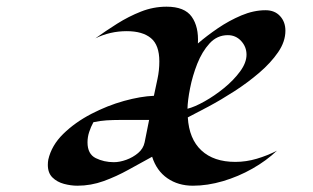

<svg xmlns="http://www.w3.org/2000/svg" viewBox="-20 -559 956 586"><path d="M553.2 -200.7Q557.1 -134.8 594.7 -99.9Q632.3 -64.9 698.2 -64.9Q731.4 -64.9 763.7 -74.5Q795.9 -84 825.2 -99.1Q793 -68.4 750.2 -44.2Q707.5 -20 660.4 -6.1Q613.3 7.8 568.8 7.8Q523.9 7.8 491 -14.9Q458 -37.6 444.3 -80.6Q409.2 -61.5 372.3 -41Q335.4 -20.5 296.4 -6.3Q257.3 7.8 216.3 7.8Q196.3 7.8 175.3 2.2Q154.3 -3.4 140.1 -17.3Q126 -31.2 126 -55.7Q126 -64 127.4 -71.8Q137.2 -115.2 173.1 -150.4Q209 -185.5 258.3 -211.2Q307.6 -236.8 358.6 -251Q409.7 -265.1 449.7 -266.6Q455.1 -292.5 460.7 -318.4Q466.3 -344.2 466.3 -371.6Q466.3 -421.4 440.7 -442.6Q415 -463.9 366.7 -463.9Q315.9 -463.9 271 -441.9Q302.2 -464.4 337.4 -486.6Q372.6 -508.8 410.4 -523.7Q448.2 -538.6 488.3 -538.6Q543.5 -538.6 565.2 -507.8Q586.9 -477.1 584 -426.3Q610.4 -449.2 644.8 -472.7Q679.2 -496.1 716.8 -512Q754.4 -527.8 790.5 -527.8Q818.4 -527.8 834.7 -510Q851.1 -492.2 851.1 -465.3Q851.1 -432.1 828.9 -399.7Q806.6 -367.2 771.2 -336.9Q735.8 -306.6 695.3 -280.5Q654.8 -254.4 616.9 -234.1Q579.1 -213.9 553.2 -200.7ZM675.3 -451.7Q642.6 -451.7 619.6 -426.5Q596.7 -401.4 582 -364.3Q567.4 -327.1 560.1 -289.6Q552.7 -252 552.2 -227.1Q573.7 -232.4 604.2 -249.5Q634.8 -266.6 664.1 -290.5Q693.4 -314.5 712.9 -341.1Q732.4 -367.7 732.4 -392.1Q732.4 -416 716.1 -433.8Q699.7 -451.7 675.3 -451.7ZM435.1 -192.9H345.7Q325.7 -192.9 305.4 -191.7Q285.2 -190.4 265.1 -186Q257.3 -171.9 252.2 -156.2Q247.1 -140.6 247.1 -124.5Q247.1 -88.9 272.2 -76.4Q297.4 -64 327.6 -64Q345.2 -64 365.5 -71.3Q385.7 -78.6 401.6 -92Q417.5 -105.5 421.4 -124.5Z"/></svg>

Font: Lugrasimo
Style: Regular
Weight: 400
Designer: The DocRepair Project, Astigmatic (AOETI)
Foundry: Google
Version: Version 1.001